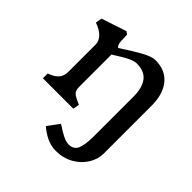

<svg xmlns="http://www.w3.org/2000/svg" viewBox="-184 -630 999 999"><g transform="rotate(45 316.0 -130.5)"><path d="M125 -120V-319Q125 -343 105 -364.5Q85 -386 45 -400L51 -435L190 -481L204 -470L205 -449Q205 -425 207.5 -411Q210 -397 220 -388Q282 -429 328.5 -455Q375 -481 403 -481Q476 -481 516 -432.5Q556 -384 556 -298V53Q556 95 532 133.5Q508 172 465.5 196Q423 220 369 220Q333 220 299.5 203.5Q266 187 242 165L289 101L296 105Q321 122 347 135.5Q373 149 393 149Q430 149 443 119Q456 89 456 25V-266Q456 -331 429.5 -365.5Q403 -400 347 -400Q327 -400 299.5 -386.5Q272 -373 237 -350Q229 -345 220 -340V-100Q220 -75 233 -63Q246 -51 285 -35L279 0H55V-35Q93 -49 109 -68Q125 -87 125 -120Z"/></g></svg>

Font: TMT Limkin
Style: Regular
Weight: 400
Designer: Gabriel Drozdov
Version: Version 1.000;Glyphs 3.1.2 (3151)